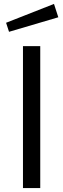

<svg xmlns="http://www.w3.org/2000/svg" viewBox="-20 -958 319 978"><path d="M255 -938 11 -842 26 -796 277 -870ZM97 -723V0H185V-723Z"/></svg>

Font: United Sans
Style: Regular
Weight: 400
Designer: Pablo Impallari, Rodrigo Fuenzalida (Modified by Dan O. Williams)
Version: Version 1.000;PS 001.000;hotconv 1.0.88;makeotf.lib2.5.64775